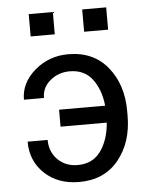

<svg xmlns="http://www.w3.org/2000/svg" viewBox="-53 -768 643 821"><g transform="rotate(-5 269.0 -357.0)"><path d="M253.9 -464.8Q206.1 -464.8 170.4 -435.3Q134.8 -405.8 134.8 -360.8H48.8Q48.8 -433.1 110.1 -485.6Q171.4 -538.1 253.9 -538.1Q362.3 -538.1 423.3 -462.9Q484.4 -387.7 484.4 -274.4V-253.9Q484.4 -140.1 423.3 -64.9Q362.3 10.3 253.9 10.3Q163.6 10.3 106.2 -43.5Q48.8 -97.2 48.8 -180.7H134.8Q134.8 -129.4 168.5 -95.9Q202.1 -62.5 253.9 -62.5Q318.8 -62.5 353.3 -111.1Q387.7 -159.7 393.1 -232.4H194.8V-305.2H392.6Q385.3 -374.5 351.1 -419.7Q316.9 -464.8 253.9 -464.8ZM433.6 -627.9H330.6V-723.6H433.6ZM204.6 -627.9H101.1V-723.6H204.6Z"/></g></svg>

Font: Roboto Web
Style: Regular
Weight: 400
Designer: Google
Version: Version 1.200310; 2013